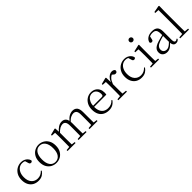

<svg xmlns="http://www.w3.org/2000/svg" viewBox="387 -2410 4031 4031"><g transform="rotate(-45 2402.5 -394.0)"><path d="M294 14Q222 14 167 -17.5Q112 -49 81 -108.5Q50 -168 50 -250Q50 -338 86.5 -400Q123 -462 181 -494Q239 -526 306 -526Q349 -526 386 -510.5Q423 -495 450 -466.5Q477 -438 488 -399Q480 -366 449 -366Q430 -366 419 -376Q408 -386 403 -408L377 -495L423 -456Q392 -478 364.5 -486.5Q337 -495 308 -495Q256 -495 214.5 -466Q173 -437 149 -384Q125 -331 125 -258Q125 -151 178.5 -91.5Q232 -32 316 -32Q361 -32 400.5 -49.5Q440 -67 474 -104L490 -91Q457 -42 410.5 -14Q364 14 294 14Z M825 14Q762 14 706 -15.5Q650 -45 615.5 -105Q581 -165 581 -255Q581 -345 616.5 -405.5Q652 -466 708 -496Q764 -526 825 -526Q888 -526 944 -496Q1000 -466 1035.5 -405.5Q1071 -345 1071 -255Q1071 -165 1035.5 -105Q1000 -45 944.5 -15.5Q889 14 825 14ZM825 -16Q903 -16 948 -77.5Q993 -139 993 -254Q993 -369 948 -432Q903 -495 825 -495Q748 -495 703 -432Q658 -369 658 -254Q658 -139 703 -77.5Q748 -16 825 -16Z M1164 0V-27L1273 -38H1299L1402 -27V0ZM1249 0Q1250 -24 1250.5 -65Q1251 -106 1251.5 -150Q1252 -194 1252 -227V-286Q1252 -337 1251.5 -378Q1251 -419 1249 -456L1159 -461V-486L1303 -523L1316 -515L1322 -401V-398V-227Q1322 -194 1322.5 -150Q1323 -106 1323.5 -65Q1324 -24 1325 0ZM1491 0V-27L1599 -38H1625L1728 -27V0ZM1575 0Q1576 -24 1576.5 -64.5Q1577 -105 1577.5 -149Q1578 -193 1578 -227V-338Q1578 -413 1553.5 -444Q1529 -475 1489 -475Q1451 -475 1407 -452Q1363 -429 1309 -369L1299 -402H1309Q1358 -463 1409 -494.5Q1460 -526 1513 -526Q1577 -526 1612 -483Q1647 -440 1647 -338V-227Q1647 -193 1647.5 -149Q1648 -105 1648.5 -64.5Q1649 -24 1650 0ZM1816 0V-27L1924 -38H1950L2054 -27V0ZM1900 0Q1902 -24 1902.5 -64.5Q1903 -105 1903.5 -149Q1904 -193 1904 -227V-338Q1904 -415 1878.5 -445Q1853 -475 1809 -475Q1772 -475 1728.5 -454Q1685 -433 1633 -375L1622 -408H1631Q1680 -469 1730.5 -497.5Q1781 -526 1834 -526Q1901 -526 1937 -483.5Q1973 -441 1973 -340V-227Q1973 -193 1973.5 -149Q1974 -105 1974.5 -64.5Q1975 -24 1976 0Z M2388 14Q2316 14 2259 -15.5Q2202 -45 2170 -105Q2138 -165 2138 -254Q2138 -337 2171.5 -398Q2205 -459 2260 -492.5Q2315 -526 2380 -526Q2443 -526 2488.5 -499Q2534 -472 2558 -426Q2582 -380 2582 -321Q2582 -285 2576 -261H2172V-292H2471Q2496 -292 2504.5 -305Q2513 -318 2513 -346Q2513 -410 2478 -452.5Q2443 -495 2378 -495Q2332 -495 2294.5 -467Q2257 -439 2235 -387.5Q2213 -336 2213 -266Q2213 -185 2237.5 -133Q2262 -81 2305.5 -56.5Q2349 -32 2406 -32Q2459 -32 2499 -50.5Q2539 -69 2570 -105L2585 -91Q2552 -42 2503.5 -14Q2455 14 2388 14Z M2672 0V-27L2782 -39H2814L2927 -27V0ZM2757 0Q2758 -24 2758.5 -65Q2759 -106 2759.5 -150Q2760 -194 2760 -227V-285Q2760 -337 2759.5 -378Q2759 -419 2757 -456L2667 -461V-486L2811 -523L2824 -515L2830 -375V-374V-227Q2830 -194 2830.5 -150Q2831 -106 2831.5 -65Q2832 -24 2833 0ZM2830 -318 2810 -369H2826Q2842 -416 2869 -451.5Q2896 -487 2929.5 -506.5Q2963 -526 2998 -526Q3026 -526 3047.5 -515.5Q3069 -505 3076 -486Q3075 -461 3063.5 -447Q3052 -433 3027 -433Q3010 -433 2995.5 -441.5Q2981 -450 2964 -468L2941 -488H2989Q2934 -475 2895.5 -434.5Q2857 -394 2830 -318Z M3358 14Q3286 14 3231 -17.5Q3176 -49 3145 -108.5Q3114 -168 3114 -250Q3114 -338 3150.5 -400Q3187 -462 3245 -494Q3303 -526 3370 -526Q3413 -526 3450 -510.5Q3487 -495 3514 -466.5Q3541 -438 3552 -399Q3544 -366 3513 -366Q3494 -366 3483 -376Q3472 -386 3467 -408L3441 -495L3487 -456Q3456 -478 3428.5 -486.5Q3401 -495 3372 -495Q3320 -495 3278.5 -466Q3237 -437 3213 -384Q3189 -331 3189 -258Q3189 -151 3242.5 -91.5Q3296 -32 3380 -32Q3425 -32 3464.5 -49.5Q3504 -67 3538 -104L3554 -91Q3521 -42 3474.5 -14Q3428 14 3358 14Z M3640 0V-27L3751 -38H3775L3881 -27V0ZM3726 0Q3727 -24 3728 -65Q3729 -106 3729.5 -150Q3730 -194 3730 -227V-285Q3730 -335 3729 -377.5Q3728 -420 3726 -457L3635 -461V-487L3790 -523L3802 -515L3800 -378V-227Q3800 -194 3800.5 -150Q3801 -106 3801.5 -65Q3802 -24 3803 0ZM3756 -655Q3734 -655 3718.5 -669.5Q3703 -684 3703 -707Q3703 -730 3718.5 -745Q3734 -760 3756 -760Q3778 -760 3794.5 -745Q3811 -730 3811 -707Q3811 -684 3794.5 -669.5Q3778 -655 3756 -655Z M4114 14Q4056 14 4016.5 -19Q3977 -52 3977 -114Q3977 -152 3994 -182Q4011 -212 4049.5 -236Q4088 -260 4152 -279Q4194 -292 4239.5 -303.5Q4285 -315 4325 -324V-300Q4285 -290 4243.5 -278Q4202 -266 4166 -253Q4101 -229 4074.5 -197.5Q4048 -166 4048 -126Q4048 -80 4074.5 -56Q4101 -32 4144 -32Q4167 -32 4190 -41Q4213 -50 4242 -73Q4271 -96 4310 -134L4317 -88H4296Q4264 -54 4236.5 -31.5Q4209 -9 4180 2.5Q4151 14 4114 14ZM4379 13Q4335 13 4314 -17Q4293 -47 4290 -101V-105V-354Q4290 -411 4277.5 -441Q4265 -471 4239.5 -483Q4214 -495 4174 -495Q4145 -495 4115 -486.5Q4085 -478 4053 -459L4092 -486L4074 -407Q4071 -384 4059.5 -374.5Q4048 -365 4031 -365Q3998 -365 3991 -398Q4007 -458 4059 -492Q4111 -526 4191 -526Q4276 -526 4317.5 -485.5Q4359 -445 4359 -354V-111Q4359 -61 4370.5 -43.5Q4382 -26 4403 -26Q4416 -26 4426 -31.5Q4436 -37 4448 -49L4463 -33Q4448 -9 4426.5 2Q4405 13 4379 13Z M4510 0V-27L4628 -38H4653L4770 -27V0ZM4603 0Q4604 -31 4604.5 -70Q4605 -109 4605.5 -150.5Q4606 -192 4606 -227V-743L4516 -747V-774L4665 -802L4680 -793L4677 -639V-227Q4677 -192 4677.5 -150.5Q4678 -109 4678.5 -70Q4679 -31 4680 0Z"/></g></svg>

Font: Noto Serif SC ExtraLight Light
Style: Regular
Weight: 300
Version: Version 2.002-H1;hotconv 1.1.0;makeotfexe 2.6.0